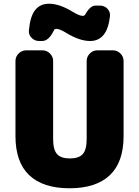

<svg xmlns="http://www.w3.org/2000/svg" viewBox="-20 -1000 746 1030"><path d="M586 -730Q609 -730 626 -713Q643 -696 643 -673V-270Q643 -130 569 -60Q495 10 353 10Q211 10 137 -60Q63 -130 63 -270V-673Q63 -696 80 -713Q97 -730 120 -730H208Q231 -730 248 -713Q265 -696 265 -673V-255Q265 -197 286 -173.5Q307 -150 355 -150Q403 -150 424 -173.5Q445 -197 445 -255V-673Q445 -696 462 -713Q479 -730 502 -730ZM516 -970Q540 -970 556 -953.5Q572 -937 570 -914Q556 -780 463 -780Q406 -780 333 -825Q300 -845 283 -845Q272 -845 269 -837Q242 -780 206 -780H190Q166 -780 149.5 -797Q133 -814 135 -837Q142 -913 169 -946.5Q196 -980 243 -980Q300 -980 373 -935Q406 -915 423 -915Q434 -915 437 -922Q464 -970 492 -970Z"/></svg>

Font: Rounded Mplus 1c Black
Style: Regular
Weight: 900
Version: Version 1.059.20150529